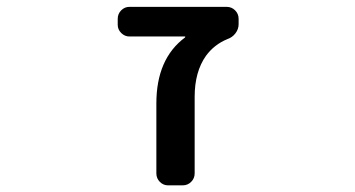

<svg xmlns="http://www.w3.org/2000/svg" viewBox="-20 -565 1040 563"><path d="M522.5 -455.1Q523.4 -456.1 523.4 -457Q523.4 -458 521.5 -458H359.4Q345.7 -458 335.4 -468.3Q325.2 -478.5 325.2 -492.2V-509.8Q325.2 -524.4 335.4 -534.7Q345.7 -544.9 359.4 -544.9H644.5Q659.2 -544.9 669.4 -534.7Q679.7 -524.4 679.7 -509.8V-494.1Q679.7 -479.5 670.4 -467.3Q661.1 -455.1 646.5 -450.2Q608.4 -434.6 584 -401.4Q550.8 -354.5 550.8 -281.2V-56.6Q550.8 -42 540.5 -31.7Q530.3 -21.5 515.6 -21.5H472.7Q459 -21.5 448.7 -31.7Q438.5 -42 438.5 -56.6V-261.7Q438.5 -392.6 522.5 -455.1Z"/></svg>

Font: Gen Jyuu Gothic L Monospace Medium
Style: Regular
Weight: 500
Designer: [Source Han Sans]
Ryoko NISHIZUKA  (kana & ideographs); Paul D. Hunt (Latin, Greek & Cyrillic); Wenlong ZHANG  (bopomofo
Version: Version 1.002.20150607